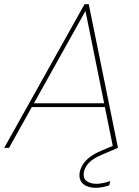

<svg xmlns="http://www.w3.org/2000/svg" viewBox="-38 -703 659 913"><path d="M445 13 519 -18 523 0 446 33Q403 51 384 72Q365 93 361 115Q356 144 373.5 157.5Q391 171 420 171Q435 171 452 167.5Q469 164 486 158L482 178Q466 184 449 187Q432 190 418 190Q393 190 374 182Q355 174 346 157.5Q337 141 341 116Q345 97 356.5 78.5Q368 60 390 43.5Q412 27 445 13ZM364 -683H384L523 0H500L365 -668H378L5 0H-18ZM104 -194 113 -212H467L471 -194Z"/></svg>

Font: Poppins Variable
Style: Italic
Weight: 100
Italic angle: -10°
Designer: Jonny Pinhorn
Foundry: Indian Type Foundry
Version: Version 6.000